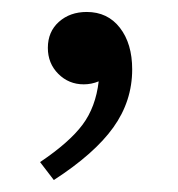

<svg xmlns="http://www.w3.org/2000/svg" viewBox="-20 -131 297 321"><path d="M70 170 47 140Q96 107 118 77.5Q140 48 145 5Q133 10 120 10Q95 10 77.5 -7.5Q60 -25 60 -51Q60 -78 78.5 -94.5Q97 -111 125 -111Q160 -111 180.5 -84.5Q201 -58 201 -15Q201 38 169.5 82Q138 126 70 170Z"/></svg>

Font: Hedvig Letters Serif 14pt
Style: Regular
Weight: 400
Designer: Alexander Örn & Tor Weibull
Foundry: Kanon Foundry
Version: Version 1.000; ttfautohint (v1.8.4.7-5d5b)